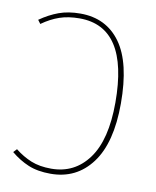

<svg xmlns="http://www.w3.org/2000/svg" viewBox="-80 -753 672 826"><g transform="rotate(10 256.0 -340.5)"><path d="M443 -340Q443 -168 376.5 -79Q310 10 197 10Q140 10 99.5 -7Q59 -24 23 -54L37 -69Q71 -42 108 -27Q145 -12 196 -12Q298 -12 358.5 -94.5Q419 -177 419 -340Q419 -670 205 -670Q156 -670 118 -657Q80 -644 42 -617L30 -633Q70 -661 111 -676Q152 -691 205 -691Q318 -691 380.5 -604.5Q443 -518 443 -340Z"/></g></svg>

Font: Fira Sans Condensed Thin
Style: Regular
Weight: 250
Width: 3
Designer: Carrois Corporate & Edenspiekermann AG
Foundry: Carrois Corporate GbR & Edenspiekermann AG
Version: Version 4.203